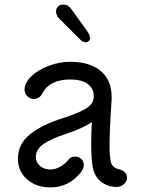

<svg xmlns="http://www.w3.org/2000/svg" viewBox="-20 -791 640 836"><path d="M533 -17Q533 -1 519.5 11Q506 23 488 23Q449 23 420 0Q391 -23 384 -63Q377 -99 377 -167Q377 -213 380 -259Q337 -231 273 -210Q203 -187 169.5 -164Q136 -141 136 -107Q136 -84 154 -68.5Q172 -53 200 -53Q220 -53 241.5 -64.5Q263 -76 280 -98Q289 -109 307 -109Q324 -109 334.5 -98.5Q345 -88 345 -71Q345 -65 341.5 -56.5Q338 -48 334 -43Q281 25 200 25Q138 25 98 -10Q58 -45 58 -100Q58 -164 111 -206.5Q164 -249 258 -278Q321 -298 354.5 -318.5Q388 -339 388 -369V-374Q388 -406 361.5 -425.5Q335 -445 286 -445Q195 -445 163 -382Q158 -372 148 -366Q138 -360 128 -360Q111 -360 99 -372Q87 -384 87 -400Q87 -431 117 -459.5Q147 -488 193.5 -505Q240 -522 286 -522Q371 -522 418.5 -482Q466 -442 466 -371V-358Q457 -226 457 -154Q457 -115 462 -88Q465 -74 475 -65Q485 -56 496 -55Q533 -45 533 -17ZM330 -618 236 -712Q231 -716 227.5 -725Q224 -734 224 -742Q224 -754 232.5 -762.5Q241 -771 253 -771Q268 -771 276 -766Q284 -761 291 -751L362 -652Q372 -637 372 -623Q372 -617 366.5 -612Q361 -607 354 -607Q340 -607 330 -618Z"/></svg>

Font: Tsukimi Rounded Medium
Style: Regular
Weight: 500
Designer: Takashi Funayama
Foundry: Takashi Funayama
Version: Version 1.032; ttfautohint (v1.8.3)